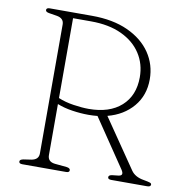

<svg xmlns="http://www.w3.org/2000/svg" viewBox="-79 -775 811 849"><g transform="rotate(10 326.5 -350.0)"><path d="M566.5 -467.5Q566.5 -395 523.8 -344.8Q481 -294.5 410 -276L560 -57Q577.5 -31 617.5 -24.5Q640 -20.5 646.5 -18Q653 -15.5 653 -10Q653 0 637 0H476Q460.5 0 460.5 -10Q460.5 -19.5 477.5 -21.5L504 -24.5Q529.5 -27.5 512.5 -53L367 -268Q347 -266 326 -266Q290.5 -266 253 -271.8Q215.5 -277.5 185.5 -289.5V-60.5Q185.5 -30.5 218.5 -27L271 -22Q288 -20 288 -10Q288 0 273 0H76.5Q61.5 0 61.5 -10Q61.5 -19 78.5 -22L112.5 -27Q145 -32.5 145 -60.5V-639.5Q145 -667.5 112.5 -673L78.5 -678.5Q61.5 -681 61.5 -690Q61.5 -700 76.5 -700H266Q360.5 -700 427.8 -669.2Q495 -638.5 530.8 -585.8Q566.5 -533 566.5 -467.5ZM185.5 -675V-316.5Q216 -303.5 254.5 -297.8Q293 -292 323 -292Q416 -292 468.8 -339.2Q521.5 -386.5 521.5 -469Q521.5 -528.5 491.2 -575Q461 -621.5 404 -648.2Q347 -675 266 -675Z"/></g></svg>

Font: Fraunces 9pt S050 Thin
Style: Regular
Weight: 100
Version: Version 1.000; ttfautohint (v1.8.3)